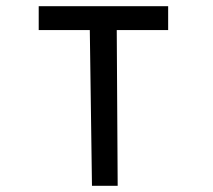

<svg xmlns="http://www.w3.org/2000/svg" viewBox="-20 -600 687 620"><path d="M105 -503H270L277 0H360L357 -503H523V-580H105Z"/></svg>

Font: Charger Monospace
Style: Regular
Weight: 400
Designer: Jasper
Foundry: Cannot Into Space Fonts
Version: Version 0.980